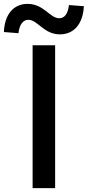

<svg xmlns="http://www.w3.org/2000/svg" viewBox="-71 -969 452 989"><path d="M97 0H213V-736H97ZM237 -792C308 -792 356 -843 361 -937L284 -943C279 -897 261 -875 234 -875C186 -875 155 -949 71 -949C1 -949 -47 -898 -51 -804L24 -798C29 -844 49 -867 75 -867C123 -867 155 -792 237 -792Z"/></svg>

Font: Source Han Sans KR Medium
Style: Regular
Weight: 500
Designer: Ryoko NISHIZUKA (kana & ideographs); Paul D. Hunt (Latin, Greek & Cyrillic); Wenlong ZHANG (bopomofo); Sandoll Communica
Foundry: Adobe Systems Incorporated
Version: Version 1.001;PS 1.001;hotconv 1.0.78;makeotf.lib2.5.61930